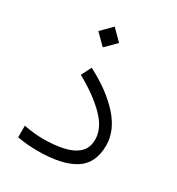

<svg xmlns="http://www.w3.org/2000/svg" viewBox="-156 -742 777 842"><g transform="rotate(30 232.0 -321.5)"><path d="M179.7 -642.1 232.4 -589.4 179.7 -537.1 127.4 -589.4ZM151.9 -58.6Q210.4 -58.6 256.1 -68.8Q301.8 -79.1 327.6 -103.5Q353.5 -127.9 353.5 -170.4Q353.5 -227.1 299.6 -281.5Q245.6 -335.9 156.7 -384.8L182.6 -435.5Q287.6 -381.3 347.9 -313.7Q408.2 -246.1 408.2 -171.9Q408.2 -80.1 344.2 -40.5Q280.3 -1 159.2 -1Q105 -1 55.7 -10.3V-68.8Q109.9 -58.6 151.9 -58.6Z"/></g></svg>

Font: Vazirmatn UI ExtraLight
Style: Regular
Weight: 200
Designer: Saber Rastikerdar
Foundry: Saber Rastikerdar
Version: Version 33.003